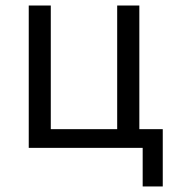

<svg xmlns="http://www.w3.org/2000/svg" viewBox="-20 -536 640 696"><path d="M497.2 139.9H570V-67.8H485.1V-516H404.8V-67.8H164.1V-516H84.2V0H497.2Z"/></svg>

Font: Margiela Mono
Style: Regular
Weight: 400
Designer: Mike Abbink, Paul van der Laan, Pieter van Rosmalen
Foundry: Bold Monday
Version: Version 2.003 2021